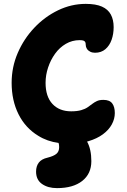

<svg xmlns="http://www.w3.org/2000/svg" viewBox="-20 -731 655 990"><path d="M274 239Q227 239 196.5 217.5Q166 196 166 154Q166 126 180 107.5Q194 89 225 82Q257 74 271 62Q285 50 285 28Q285 14 282 6Q223 -2 177 -31Q111 -71 75.5 -142Q40 -213 40 -304Q40 -385 71.5 -458Q103 -531 157 -588Q211 -645 279.5 -678Q348 -711 422 -711Q474 -711 505.5 -697Q537 -683 551.5 -656Q566 -629 566 -591Q566 -556 555.5 -526Q545 -496 523.5 -477.5Q502 -459 470 -459Q456 -459 445 -464.5Q434 -470 428 -479.5Q422 -489 422 -500Q422 -509 419.5 -514Q417 -519 410.5 -521.5Q404 -524 391 -524Q352 -524 319.5 -505Q287 -486 264 -454Q241 -422 228 -383Q215 -344 215 -304Q215 -233 250.5 -195Q286 -157 347 -157Q378 -157 398.5 -163Q419 -169 432 -178Q445 -187 456 -195.5Q467 -204 480 -210Q493 -216 513 -216Q545 -216 558.5 -198Q572 -180 572 -148Q572 -118 556.5 -89.5Q541 -61 510.5 -38.5Q480 -16 436 -3Q432 -2 429 -1Q451 39 451 100Q451 165 404 202Q357 239 274 239Z"/></svg>

Font: Shantell Sans Light ExtraBold
Style: Regular
Weight: 800
Version: Version 1.011;[c5ecc13dd]